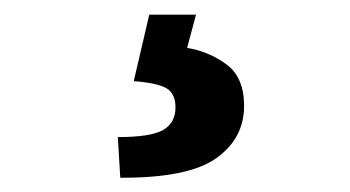

<svg xmlns="http://www.w3.org/2000/svg" viewBox="-20 -30 483 265"><path d="M186 -9.8 164.6 82Q197.3 84.5 209.7 91.8Q222.2 99.1 222.2 118.2Q222.2 139.6 205.1 149.4Q188 159.2 142.6 159.2L146 215.3Q239.7 215.8 278.3 188.5Q316.9 161.1 316.9 116.2Q316.9 76.7 292.5 58.8Q268.1 41 238.3 36.1L250.5 -9.8Z"/></svg>

Font: Roboto Flex
Style: wght 700 wdth 25 opsz 34 GRAD 0.00 slnt 0.00 XTRA 468 XOPQ 96 YOPQ 79 YTLC 514 YTUC 712 YTAS 750 YTDE -203.00 YTFI 738
Weight: 700
Width: 1
Designer: Berlow after Robertson
Foundry: Google
Version: Version 3.100